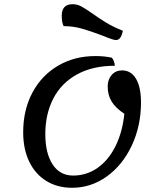

<svg xmlns="http://www.w3.org/2000/svg" viewBox="-20 -866 767 911"><path d="M90 -238Q90 -344 133.5 -426Q177 -508 255 -554Q333 -600 433 -600Q478 -600 511 -592Q523 -577 525 -554Q420 -554 345.5 -513Q271 -472 233 -398.5Q195 -325 195 -230Q195 -139 229.5 -86Q264 -33 327 -33Q391 -33 443 -69.5Q495 -106 528 -172.5Q561 -239 570 -326Q528 -354 509.5 -384.5Q491 -415 491 -456Q491 -489 510 -510.5Q529 -532 559 -532Q602 -532 625.5 -492Q649 -452 649 -380Q649 -269 605.5 -176Q562 -83 487 -29Q412 25 322 25Q252 25 199.5 -7.5Q147 -40 118.5 -99.5Q90 -159 90 -238ZM469 -696Q414 -717 371 -729.5Q328 -742 282 -742Q273 -759 273 -791Q273 -846 324 -846Q346 -846 365 -836Q384 -826 417 -803Q453 -777 485.5 -757.5Q518 -738 563 -720Q554 -676 531 -676Q520 -676 497 -685Q474 -694 469 -696Z"/></svg>

Font: Lemonada Light
Style: Regular
Weight: 300
Designer: Mohamed Gaber (Arabic) Eduardo Tunni (Latin)
Foundry: Kief Type Foundry
Version: Version 3.006